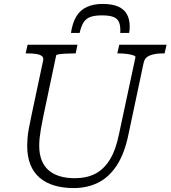

<svg xmlns="http://www.w3.org/2000/svg" viewBox="-20 -937 865 974"><path d="M500 -917Q455 -917 421.5 -902Q388 -887 368 -855Q348 -823 340 -770H384Q392 -806 405 -825Q418 -844 440 -851.5Q462 -859 497 -859Q536 -859 556.5 -850.5Q577 -842 584.5 -822.5Q592 -803 590 -770H635Q637 -779 637.5 -786.5Q638 -794 638 -802Q638 -839 624 -864.5Q610 -890 580 -903.5Q550 -917 500 -917ZM200 -348Q192 -310 187.5 -283Q183 -256 181 -236.5Q179 -217 179 -198Q179 -156 191 -125Q203 -94 226.5 -73.5Q250 -53 283.5 -43Q317 -33 359 -33Q420 -33 464 -56Q508 -79 538 -128.5Q568 -178 584 -258L667 -646Q669 -652 656 -656.5Q643 -661 623 -663.5Q603 -666 584 -666H575L585 -710H825L815 -666H804Q767 -666 741 -656Q715 -646 709 -620L631 -252Q611 -156 571.5 -96.5Q532 -37 477 -10Q422 17 354 17Q299 17 255.5 4Q212 -9 181 -35.5Q150 -62 134 -102.5Q118 -143 118 -196Q118 -214 119.5 -234.5Q121 -255 126 -283.5Q131 -312 140 -353L199 -631Q202 -645 192.5 -652.5Q183 -660 164.5 -663Q146 -666 121 -666H110L120 -710H373L364 -666H355Q336 -666 315.5 -665Q295 -664 280.5 -662Q266 -660 265 -656Z"/></svg>

Font: Roboto Serif 20pt ExtraLight
Style: Italic
Weight: 250
Italic angle: -10°
Version: Version 1.007